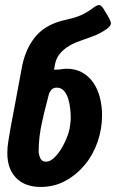

<svg xmlns="http://www.w3.org/2000/svg" viewBox="-20 -726 459 760"><path d="M194 -450 217 -451Q223 -452 229.5 -453Q236 -454 243 -454Q279 -454 305.5 -439Q332 -424 349.5 -398.5Q367 -373 375.5 -339.5Q384 -306 384 -270Q384 -216 366.5 -165Q349 -114 316.5 -74.5Q284 -35 239.5 -10.5Q195 14 141 14Q79 14 44 -21.5Q9 -57 9 -120Q9 -132 10 -143.5Q11 -155 13 -167Q15 -179 17 -191Q19 -203 21 -215Q33 -280 45 -343.5Q57 -407 69 -472Q86 -544 126.5 -588Q167 -632 242 -648Q271 -654 295 -663.5Q319 -673 345 -692Q347 -694 353 -698Q355 -699 356.5 -700Q358 -701 360 -702Q367 -706 372 -706Q377 -706 383 -700Q385 -698 386.5 -695.5Q388 -693 390 -691Q392 -688 393.5 -685Q395 -682 397 -679Q400 -674 404 -667.5Q408 -661 412 -654Q419 -640 419 -634Q419 -624 406 -614Q393 -604 376 -595Q359 -586 341.5 -580Q324 -574 316 -571Q301 -566 282 -558.5Q263 -551 246 -539.5Q229 -528 216 -512Q203 -496 198 -473ZM141 -97Q148 -86 162 -86Q177 -86 191.5 -99Q206 -112 218 -130Q230 -148 238.5 -167Q247 -186 251 -199Q260 -231 260 -262Q260 -275 258 -295Q256 -315 250.5 -333.5Q245 -352 234 -365.5Q223 -379 205 -379Q190 -379 182.5 -369.5Q175 -360 173 -351Q167 -327 160 -300Q153 -273 147 -245Q140 -215 136.5 -185.5Q133 -156 133 -125Q133 -120 135.5 -111Q138 -102 141 -97Z"/></svg>

Font: Bangerz
Style: Regular
Weight: 400
Designer: vernon adams
Foundry: Vernon Adams
Version: Version 2.10;February 7, 2025;FontCreator 13.0.0.2683 64-bit